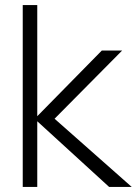

<svg xmlns="http://www.w3.org/2000/svg" viewBox="-20 -740 542 760"><path d="M70 0H127.5V-260L412 0H501.5L196 -270L463.5 -540H383L127.5 -280V-720H70Z"/></svg>

Font: Vela Sans Light
Style: Regular
Weight: 300
Designer: Principal design: Mikhail Sharanda - project Manrope.
Design modification: Ravid Balaliev
Foundry: Mikhail Sharanda
Version: Version 1.001